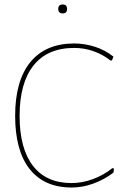

<svg xmlns="http://www.w3.org/2000/svg" viewBox="-20 -836 563 861"><path d="M313 -641.1Q359.9 -641.1 406.7 -626Q450.7 -611.8 488.8 -582L481.9 -564.9H475.1Q441.9 -591.3 399.4 -606.4Q357.4 -621.1 313 -621.1Q192.9 -621.1 130.4 -542.5Q67.9 -463.9 67.9 -315.9Q67.9 -169.9 127.9 -92.3Q187.5 -15.1 300.8 -15.1Q348.6 -15.1 396.5 -32.7Q444.3 -50.3 483.9 -82L491.2 -80.1L488.8 -62Q448.2 -30.8 398.4 -12.7Q350.1 4.9 301.8 4.9Q178.2 4.9 112.8 -78.1Q47.9 -160.6 47.9 -316.9Q47.9 -473.6 116.2 -557.6Q184.6 -641.1 313 -641.1ZM261.2 -815.9Q280.8 -815.9 280.8 -795.9Q280.8 -775.9 261.2 -775.9Q241.2 -775.9 241.2 -795.9Q241.2 -815.9 261.2 -815.9Z"/></svg>

Font: Datalegreya
Style: Gradient
Weight: 400
Designer: Figs Lab
Foundry: Figs Lab
Version: Version 1.002;PS 001.002;hotconv 1.0.70;makeotf.lib2.5.58329